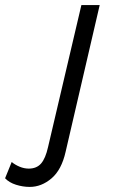

<svg xmlns="http://www.w3.org/2000/svg" viewBox="-182 -520 443 755"><path d="M-65 215Q-92 215 -119 206.5Q-146 198 -162 181L-136 117Q-123 128 -105 135.5Q-87 143 -69 143Q-38 143 -20.5 123Q-3 103 7 58L138 -500H210L76 77Q60 148 20.5 181.5Q-19 215 -65 215Z"/></svg>

Font: Kantumruy Pro
Style: Italic
Weight: 400
Italic angle: -13°
Designer: Sovichet Tep
Foundry: Sovichet Tep
Version: Version 1.002